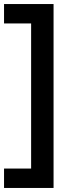

<svg xmlns="http://www.w3.org/2000/svg" viewBox="-20 -811 345 950"><path d="M245 -791V119H0V23H134V-695H0V-791Z"/></svg>

Font: Akshar Medium
Style: Regular
Weight: 500
Designer: Tall Chai
Foundry: Tall Chai
Version: Version 1.000